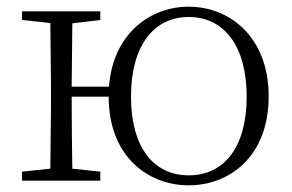

<svg xmlns="http://www.w3.org/2000/svg" viewBox="-20 -542 877 576"><path d="M546 -16C440 -16 373 -101 373 -252C373 -403 440 -491 546 -491C653 -491 720 -403 720 -252C720 -101 653 -16 546 -16ZM546 14C668 14 786 -72 786 -253C786 -433 667 -522 546 -522C433 -522 319 -443 307 -282H195L197 -472L281 -482V-508H46V-482L131 -473L133 -283V-226L131 -36L46 -27V0H281V-27L197 -36C196 -91 195 -175 195 -252H306C306 -72 425 14 546 14Z"/></svg>

Font: Noto Serif CJK SC ExtraLight
Style: Regular
Weight: 200
Designer: Ryoko NISHIZUKA 西塚涼子 (kana & ideographs); Frank Grießhammer (Latin, Greek & Cyrillic); Wenlong ZHANG 张文龙 (bopomofo); San
Foundry: Adobe
Version: Version 2.001;hotconv 1.1.0;makeotfexe 2.6.0